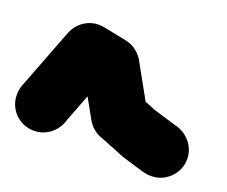

<svg xmlns="http://www.w3.org/2000/svg" viewBox="-150 -528 902 764"><g transform="rotate(20 300.5 -145.5)"><path d="M-62 -20Q-62 11 -47 36.5Q-32 62 -6.5 77Q19 92 50 92Q81 92 106.5 77Q132 62 147.5 36.5Q163 11 163 -20Q163 -51 147.5 -76.5Q132 -102 106.5 -117.5Q81 -133 50 -133Q19 -133 -6.5 -117.5Q-32 -102 -47 -76.5Q-62 -51 -62 -20Z M-55 -60 155 20 255 -240 45 -320Z M38 -280Q38 -249 53 -223.5Q68 -198 93.5 -183Q119 -168 150 -168Q181 -168 206.5 -183Q232 -198 247.5 -223.5Q263 -249 263 -280Q263 -311 247.5 -336.5Q232 -362 206.5 -377.5Q181 -393 150 -393Q119 -393 93.5 -377.5Q68 -362 53 -336.5Q38 -311 38 -280Z M172 -391 128 -169 228 -149 272 -371Z M138 -260Q138 -229 153 -203.5Q168 -178 193.5 -163Q219 -148 250 -148Q281 -148 306.5 -163Q332 -178 347.5 -203.5Q363 -229 363 -260Q363 -291 347.5 -316.5Q332 -342 306.5 -357.5Q281 -373 250 -373Q219 -373 193.5 -357.5Q168 -342 153 -316.5Q138 -291 138 -260Z M348 -315 152 -205 252 -25 448 -135Z M238 -80Q238 -49 253 -23.5Q268 2 293.5 17Q319 32 350 32Q381 32 406.5 17Q432 2 447.5 -23.5Q463 -49 463 -80Q463 -111 447.5 -136.5Q432 -162 406.5 -177.5Q381 -193 350 -193Q319 -193 293.5 -177.5Q268 -162 253 -136.5Q238 -111 238 -80Z M391 -184 309 24 409 64 491 -144Z M338 -40Q338 -9 353 16.5Q368 42 393.5 57Q419 72 450 72Q481 72 506.5 57Q532 42 547.5 16.5Q563 -9 563 -40Q563 -71 547.5 -96.5Q532 -122 506.5 -137.5Q481 -153 450 -153Q419 -153 393.5 -137.5Q368 -122 353 -96.5Q338 -71 338 -40Z M482 -148 418 68 518 98 582 -118Z M438 -10Q438 21 453 46.5Q468 72 493.5 87Q519 102 550 102Q581 102 606.5 87Q632 72 647.5 46.5Q663 21 663 -10Q663 -41 647.5 -66.5Q632 -92 606.5 -107.5Q581 -123 550 -123Q519 -123 493.5 -107.5Q468 -92 453 -66.5Q438 -41 438 -10Z"/></g></svg>

Font: Linefont Black
Style: Regular
Weight: 900
Monospace: yes
Version: Version 3.002;gftools[0.9.33]